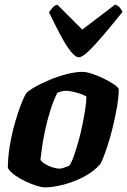

<svg xmlns="http://www.w3.org/2000/svg" viewBox="-20 -811 550 831"><path d="M172 0Q161 0 138.5 -7Q116 -14 90.5 -26Q65 -38 44 -53Q23 -68 14 -84Q14 -128 22 -177.5Q30 -227 43 -273.5Q56 -320 69.5 -355.5Q83 -391 94 -408Q104 -419 131 -434.5Q158 -450 194 -465Q230 -480 268 -490Q306 -500 338 -500Q353 -500 377.5 -492Q402 -484 428 -471.5Q454 -459 472.5 -446.5Q491 -434 494 -425Q494 -394 486.5 -349Q479 -304 467 -256Q455 -208 441 -166.5Q427 -125 415 -102Q387 -69 344 -46.5Q301 -24 255.5 -12Q210 0 172 0ZM239 -81Q242 -81 249.5 -83Q257 -85 265.5 -88Q274 -91 280 -94Q290 -108 300 -136.5Q310 -165 320 -201Q330 -237 337.5 -274Q345 -311 349.5 -342.5Q354 -374 354 -393Q343 -400 326.5 -405.5Q310 -411 294 -414.5Q278 -418 268 -418Q258 -418 248 -416Q238 -414 228 -409Q211 -375 198 -333.5Q185 -292 176 -250.5Q167 -209 162 -174.5Q157 -140 155 -119Q162 -109 177 -100Q192 -91 209.5 -86Q227 -81 239 -81ZM321 -563Q306 -563 285 -590Q264 -617 240.5 -661.5Q217 -706 192 -758Q200 -769 207.5 -778Q215 -787 228 -791L336 -683L478 -791Q491 -787 499 -777.5Q507 -768 510 -759Q468 -707 430 -662Q392 -617 364 -590Q336 -563 321 -563Z"/></svg>

Font: Texturina Medium 12pt Black
Style: Italic
Weight: 900
Italic angle: -11°
Version: Version 1.002